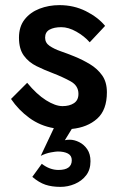

<svg xmlns="http://www.w3.org/2000/svg" viewBox="-20 -491 464 749"><path d="M86 -168Q123 -123 159.5 -100Q196 -77 224 -77Q251 -77 268.5 -88.5Q286 -100 286 -125Q286 -157 255 -174Q224 -191 185 -206Q153 -218 122.5 -233Q92 -248 73 -274Q54 -300 54 -344Q54 -387 76 -415Q98 -443 134 -457Q170 -471 212 -471Q268 -471 315 -447.5Q362 -424 390 -390L330 -326Q309 -350 278 -367.5Q247 -385 219 -385Q191 -385 173.5 -375.5Q156 -366 156 -344Q156 -324 173.5 -312Q191 -300 217 -291Q243 -282 270 -271Q302 -258 331 -240.5Q360 -223 378.5 -197Q397 -171 397 -131Q397 -62 359 -28Q321 6 260 12L233 56Q241 54 252 54Q270 54 289 63.5Q308 73 320.5 91.5Q333 110 333 138Q333 171 316 193Q299 215 272 226.5Q245 238 216 238Q182 238 157 229.5Q132 221 106 199L143 148Q174 172 208 172Q260 172 260 134Q260 116 245 108Q230 100 205 100Q198 100 178.5 103.5Q159 107 139 117L190 9Q137 0 94.5 -31Q52 -62 23 -105Z"/></svg>

Font: Jost* Medium
Style: Regular
Weight: 500
Version: Version 3.7